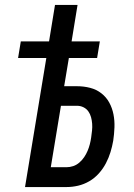

<svg xmlns="http://www.w3.org/2000/svg" viewBox="-20 -755 540 775"><path d="M81 0 167 -521H53L64 -588H178L202 -735H293L269 -588H383L372 -521H258L239 -407H291Q318 -407 343.5 -400.5Q369 -394 389 -378.5Q409 -363 421 -341Q433 -319 438 -293.5Q443 -268 442 -241Q441 -214 437 -187Q433 -164 426 -141Q419 -118 407.5 -96Q396 -74 379 -55Q362 -36 340.5 -23.5Q319 -11 295.5 -5.5Q272 0 249 0ZM185 -80H248Q262 -80 275.5 -84.5Q289 -89 300.5 -99Q312 -109 320 -121Q328 -133 333.5 -146Q339 -159 342.5 -172.5Q346 -186 348 -200Q350 -214 351.5 -228Q353 -242 352 -255.5Q351 -269 347.5 -282Q344 -295 336.5 -305.5Q329 -316 317 -322Q305 -328 291 -328H226Z"/></svg>

Font: Iosevka Term Curly Medium
Style: Italic
Weight: 500
Italic angle: -9°
Designer: Belleve Invis
Foundry: Belleve Invis
Version: Version 32.3.0